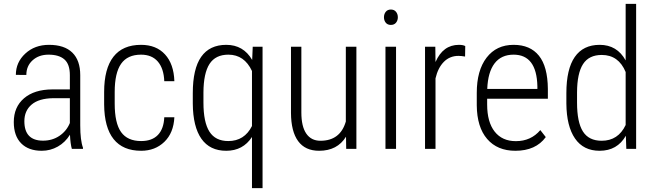

<svg xmlns="http://www.w3.org/2000/svg" viewBox="-20 -770 3384 993"><path d="M351.6 0Q344.2 -25.4 341.8 -73.2Q317.4 -33.7 279.1 -12Q240.7 9.8 195.8 9.8Q127.4 9.8 89.4 -28.8Q51.3 -67.4 51.3 -138.7Q51.3 -216.3 104.2 -261.7Q157.2 -307.1 250.5 -307.6H341.3V-381.3Q341.3 -438 313.2 -462.6Q285.2 -487.3 231 -487.3Q180.7 -487.3 148.4 -458Q116.2 -428.7 116.2 -382.3L62 -382.8Q62 -447.8 110.8 -492.9Q159.7 -538.1 233.4 -538.1Q313 -538.1 354 -498Q395 -458 395 -381.3V-122.1Q395 -44.4 409.2 -5.9V0ZM202.6 -42.5Q250.5 -42.5 287.4 -67.4Q324.2 -92.3 341.3 -133.8V-262.2H255.4Q181.2 -261.2 143.6 -229.2Q106 -197.3 106 -143.1Q106 -42.5 202.6 -42.5Z M710 -40.5Q766.6 -40.5 796.9 -72.3Q827.1 -104 829.6 -163.6H881.8Q877.9 -82.5 830.1 -36.4Q782.2 9.8 710 9.8Q615.7 9.8 567.6 -50.5Q519.5 -110.8 518.6 -229.5V-293.9Q518.6 -415 566.7 -476.6Q614.7 -538.1 709.5 -538.1Q788.1 -538.1 833.5 -488.5Q878.9 -439 881.8 -350.1H829.6Q827.1 -415.5 796.4 -451.4Q765.6 -487.3 709.5 -487.3Q639.2 -487.3 606.2 -439.9Q573.2 -392.6 573.2 -294.4V-234.4Q573.2 -132.8 606.4 -86.7Q639.6 -40.5 710 -40.5Z M977.1 -288.6Q977.1 -414.1 1020.5 -476.1Q1064 -538.1 1150.4 -538.1Q1238.8 -538.1 1284.2 -460L1287.1 -528.3H1337.9V203.1H1283.2V-61.5Q1236.8 9.8 1149.9 9.8Q1065.4 9.8 1021.7 -52.2Q978 -114.3 977.1 -233.9ZM1032.2 -239.3Q1032.2 -137.7 1063.2 -89.1Q1094.2 -40.5 1160.6 -40.5Q1244.1 -40.5 1283.2 -118.2V-402.8Q1243.7 -487.3 1161.1 -487.3Q1094.7 -487.3 1063.7 -439.5Q1032.7 -391.6 1032.2 -292Z M1769.5 -63Q1724.6 9.8 1630.4 9.8Q1558.6 9.8 1522 -40Q1485.4 -89.8 1484.9 -186.5V-528.3H1538.6V-188Q1538.6 -116.2 1564 -79.1Q1589.4 -42 1637.2 -42Q1739.7 -42 1768.6 -141.6V-528.3H1823.2V0H1770.5Z M2028.3 0H1973.6V-528.3H2028.3ZM1965.8 -680.7Q1965.8 -697.3 1975.1 -709Q1984.4 -720.7 2001.5 -720.7Q2018.6 -720.7 2028.1 -709Q2037.6 -697.3 2037.6 -680.7Q2037.6 -664.1 2028.1 -652.6Q2018.6 -641.1 2001.5 -641.1Q1984.4 -641.1 1975.1 -652.6Q1965.8 -664.1 1965.8 -680.7Z M2385.3 -477.5Q2365.7 -481 2351.1 -481Q2306.2 -481 2275.6 -450.2Q2245.1 -419.4 2232.4 -364.7V0H2178.2V-528.3H2231.4L2232.4 -449.2Q2271 -538.1 2353.5 -538.1Q2375 -538.1 2386.2 -531.7Z M2645.5 9.8Q2552.2 9.8 2499.5 -51.3Q2446.8 -112.3 2445.8 -225.1V-289.6Q2445.8 -405.8 2496.6 -471.9Q2547.4 -538.1 2636.2 -538.1Q2722.2 -538.1 2767.3 -481.9Q2812.5 -425.8 2813.5 -310.1V-259.3H2499.5V-229.5Q2499.5 -138.7 2538.3 -89.4Q2577.1 -40 2647.9 -40Q2726.1 -40 2774.4 -97.2L2802.7 -61Q2751 9.8 2645.5 9.8ZM2636.2 -487.3Q2572.3 -487.3 2537.8 -442.1Q2503.4 -397 2500 -310.1H2759.3V-324.2Q2755.4 -487.3 2636.2 -487.3Z M2909.2 -288.6Q2909.2 -412.6 2952.6 -475.3Q2996.1 -538.1 3081.5 -538.1Q3171.4 -538.1 3215.8 -457.5V-750H3270V0H3219.2L3216.8 -67.9Q3172.4 9.8 3081.1 9.8Q2997.6 9.8 2953.9 -53.7Q2910.2 -117.2 2909.2 -233.9ZM2964.4 -239.3Q2964.4 -137.7 2994.9 -89.8Q3025.4 -42 3091.8 -42Q3177.2 -42 3215.8 -123.5V-397.5Q3179.2 -485.8 3092.3 -485.8Q3025.9 -485.8 2995.4 -438.5Q2964.8 -391.1 2964.4 -292Z"/></svg>

Font: TypoPRO Roboto
Style: Regular
Weight: 300
Designer: Google
Version: Version 2.136; 2016